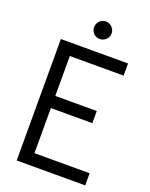

<svg xmlns="http://www.w3.org/2000/svg" viewBox="-160 -956 812 1040"><g transform="rotate(20 246.0 -436.5)"><path d="M266 -873C238 -873 216 -850 216 -822C216 -794 238 -772 266 -772C294 -772 317 -794 317 -822C317 -850 294 -873 266 -873ZM69 -700V0H464V-70H146V-330H385V-400H146V-630H456V-700Z"/></g></svg>

Font: Mint Spirit
Style: Regular
Weight: 400
Designer: HARENDAL Hirwen
Foundry: Arkandis Digital Foundry.
Version: Version 1.004;FFEdit